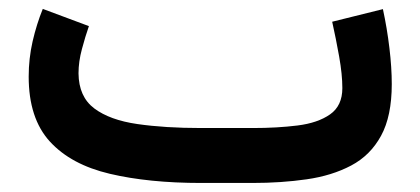

<svg xmlns="http://www.w3.org/2000/svg" viewBox="-20 -405 930 425"><path d="M538.6 0H425.3Q309.1 0 223.1 -20.3Q137.2 -40.5 90.3 -91.8Q43.5 -143.1 43.5 -235.4Q43.5 -275.4 52.2 -313.5Q61 -351.6 74.7 -385.3L176.8 -347.2Q168.9 -324.7 161.4 -296.6Q153.8 -268.6 153.8 -242.7Q154.3 -190.9 188.7 -165Q223.1 -139.2 284.2 -130.4Q345.2 -121.6 425.3 -121.6H539.6Q593.3 -121.6 638.4 -127.2Q683.6 -132.8 710.7 -151.9Q737.8 -170.9 737.8 -210Q737.8 -240.2 730.7 -280Q723.6 -319.8 715.3 -356.9L827.6 -384.8Q836.9 -341.8 842 -298.6Q847.2 -255.4 847.2 -218.8Q847.2 -147.9 823.5 -104.5Q799.8 -61 757.3 -38.6Q714.8 -16.1 658.9 -8.1Q603 0 538.6 0Z"/></svg>

Font: Vazirmatn FD NL SemiBold
Style: Regular
Weight: 600
Designer: Saber Rastikerdar
Foundry: Saber Rastikerdar
Version: Version 33.003